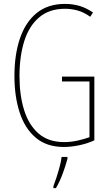

<svg xmlns="http://www.w3.org/2000/svg" viewBox="-20 -744 560 985"><path d="M298 -351H464V-24Q427 -7 385 1.5Q343 10 308 10Q220 10 164 -37Q108 -84 81 -166.5Q54 -249 54 -354Q54 -464 82.5 -547.5Q111 -631 168.5 -677.5Q226 -724 314 -724Q350 -724 385 -714.5Q420 -705 457 -680L443 -658Q409 -682 377 -690.5Q345 -699 314 -699Q233 -699 181 -655Q129 -611 104.5 -533Q80 -455 80 -354Q80 -255 104 -178.5Q128 -102 178.5 -58.5Q229 -15 309 -15Q343 -15 377 -22.5Q411 -30 439 -40V-326H298ZM326 71Q317 105 302 146Q287 187 267 221H254V211Q261 193 270 165.5Q279 138 286.5 109.5Q294 81 296 61H326Z"/></svg>

Font: Noto Sans Hebrew ExtraCondensed Thin
Style: Regular
Weight: 100
Width: 2
Designer: Monotype Design Team
Foundry: Monotype Imaging Inc.
Version: Version 2.004; ttfautohint (v1.8.4.7-5d5b)